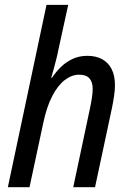

<svg xmlns="http://www.w3.org/2000/svg" viewBox="-20 -780 540 800"><path d="M12.7 0 173.8 -759.8H264.2L223.1 -571.8Q219.7 -553.7 214.6 -533.7Q209.5 -513.7 204.1 -493.9Q198.7 -474.1 193.4 -456.1H196.8Q213.4 -481.4 234.9 -502Q256.3 -522.5 283.4 -534.9Q310.5 -547.4 343.8 -547.4Q379.9 -547.4 405.8 -533.2Q431.6 -519 445.3 -491.7Q459 -464.4 459 -424.8Q459 -404.8 455.3 -380.1Q451.7 -355.5 446.8 -331.5L376 0H285.2L355 -329.1Q359.9 -352.1 363 -372.6Q366.2 -393.1 366.2 -410.2Q366.2 -438.5 352.5 -453.6Q338.9 -468.8 310.1 -468.8Q279.3 -468.8 250.2 -446.8Q221.2 -424.8 197.8 -379.9Q174.3 -335 159.7 -265.1L103 0Z"/></svg>

Font: Open Sans SemiCondensed Medium
Style: Italic
Weight: 500
Width: 4
Italic angle: -12°
Designer: Monotype Design Team
Foundry: Monotype Imaging Inc.
Version: Version 3.000